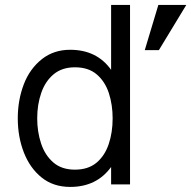

<svg xmlns="http://www.w3.org/2000/svg" viewBox="-20 -726 754 756"><path d="M256.5 10Q190 10 144 -27Q98 -64 74 -125.5Q50 -187 50 -260Q50 -331.5 73.5 -393.5Q97 -455.5 146 -494Q192.5 -530 256 -530Q361.5 -530 417.5 -451V-706.5H492V0H417.5V-68.5Q360.5 10 256.5 10ZM605.5 -528.5H550L603.5 -706.5H713.5ZM275 -58Q327 -58 359.8 -85.2Q392.5 -112.5 408 -158.5Q423.5 -204.5 423.5 -260Q423.5 -313 408.8 -358.8Q394 -404.5 361.2 -432.8Q328.5 -461 275 -461Q224.5 -461 191.5 -433.8Q158.5 -406.5 142.5 -360.5Q126.5 -314.5 126.5 -260Q126.5 -207 141.8 -161Q157 -115 189.8 -86.5Q222.5 -58 275 -58Z"/></svg>

Font: Acari Sans
Style: Regular
Weight: 400
Designer: Alfredo Marco Pradil and Stefan Peev (font) & Cristiano Sobral (main changes)
Foundry: Alfredo Marco Pradil and Stefan Peev (font) & Cristiano Sobral (main changes)
Version: Version 1.063; ttfautohint (v1.8.3)